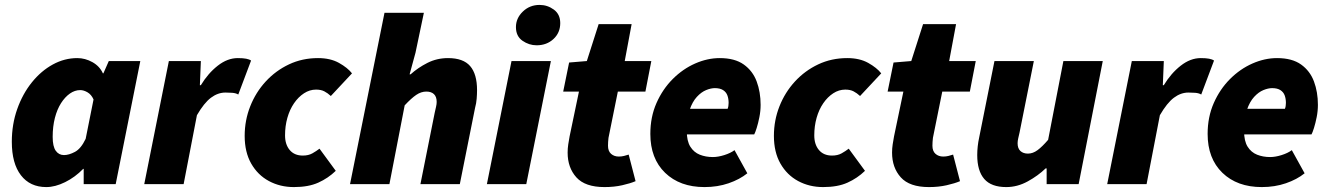

<svg xmlns="http://www.w3.org/2000/svg" viewBox="-20 -748 5402 780"><path d="M168 12Q102 12 65 -36Q28 -84 28 -172Q28 -243 50 -305Q72 -367 109.5 -413.5Q147 -460 194.5 -486Q242 -512 294 -512Q326 -512 355.5 -495.5Q385 -479 398 -450H400L422 -500H550L450 0H320V-62H318Q285 -28 244.5 -8Q204 12 168 12ZM240 -118Q260 -118 284.5 -131Q309 -144 328 -184L360 -344Q351 -364 335.5 -373Q320 -382 306 -382Q284 -382 264 -368Q244 -354 228 -329Q212 -304 203 -269Q194 -234 194 -192Q194 -153 206.5 -135.5Q219 -118 240 -118Z M566 0 666 -500H796L792 -402H796Q825 -450 864.5 -481Q904 -512 946 -512Q967 -512 980 -509.5Q993 -507 1000 -502L948 -364Q938 -370 923 -371Q908 -372 896 -372Q865 -372 837 -351Q809 -330 780 -280L726 0Z M1174 12Q1118 12 1072.5 -12.5Q1027 -37 1000.5 -83.5Q974 -130 974 -196Q974 -259 996.5 -316Q1019 -373 1059.5 -417Q1100 -461 1154 -486.5Q1208 -512 1272 -512Q1322 -512 1357 -492.5Q1392 -473 1410 -450L1324 -358Q1311 -370 1297.5 -377Q1284 -384 1264 -384Q1238 -384 1215 -369Q1192 -354 1174.5 -328.5Q1157 -303 1147.5 -269.5Q1138 -236 1138 -198Q1138 -161 1157 -138.5Q1176 -116 1210 -116Q1233 -116 1249 -125Q1265 -134 1278 -144L1344 -54Q1313 -24 1273 -6Q1233 12 1174 12Z M1402 0 1542 -696H1702L1668 -534L1644 -446H1648Q1678 -473 1716.5 -492.5Q1755 -512 1800 -512Q1862 -512 1890 -479.5Q1918 -447 1918 -382Q1918 -366 1916.5 -347Q1915 -328 1910 -310L1848 0H1688L1746 -290Q1749 -304 1751.5 -314.5Q1754 -325 1754 -334Q1754 -355 1743 -365.5Q1732 -376 1712 -376Q1691 -376 1671 -362.5Q1651 -349 1624 -320L1562 0Z M1958 0 2058 -500H2218L2118 0ZM2160 -564Q2129 -564 2102.5 -582.5Q2076 -601 2076 -638Q2076 -674 2104 -701Q2132 -728 2172 -728Q2204 -728 2230 -709Q2256 -690 2256 -654Q2256 -615 2228.5 -589.5Q2201 -564 2160 -564Z M2436 12Q2357 12 2321.5 -27.5Q2286 -67 2286 -128Q2286 -145 2288.5 -161.5Q2291 -178 2294 -194L2332 -376H2268L2292 -494L2364 -500L2412 -650H2546L2518 -500H2626L2602 -376H2490L2452 -188Q2451 -179 2450.5 -171.5Q2450 -164 2450 -156Q2450 -134 2462.5 -123Q2475 -112 2494 -112Q2505 -112 2515 -114.5Q2525 -117 2534 -120L2562 -12Q2541 -3 2508 4.5Q2475 12 2436 12Z M2842 12Q2742 12 2682 -46Q2622 -104 2622 -204Q2622 -273 2647 -329.5Q2672 -386 2713 -427Q2754 -468 2804 -490Q2854 -512 2904 -512Q2965 -512 3001.5 -486Q3038 -460 3054 -417Q3070 -374 3070 -322Q3070 -297 3065 -272Q3060 -247 3054 -228Q3048 -209 3044 -202H2742L2754 -306H2936Q2938 -311 2939 -317Q2940 -323 2940 -330Q2940 -347 2935 -360.5Q2930 -374 2917.5 -382Q2905 -390 2884 -390Q2868 -390 2848.5 -382Q2829 -374 2811 -354.5Q2793 -335 2781.5 -301.5Q2770 -268 2770 -216Q2770 -175 2784.5 -152Q2799 -129 2823 -119.5Q2847 -110 2876 -110Q2897 -110 2922.5 -118Q2948 -126 2964 -138L3016 -44Q2985 -19 2940 -3.5Q2895 12 2842 12Z M3324 12Q3268 12 3222.5 -12.5Q3177 -37 3150.5 -83.5Q3124 -130 3124 -196Q3124 -259 3146.5 -316Q3169 -373 3209.5 -417Q3250 -461 3304 -486.5Q3358 -512 3422 -512Q3472 -512 3507 -492.5Q3542 -473 3560 -450L3474 -358Q3461 -370 3447.5 -377Q3434 -384 3414 -384Q3388 -384 3365 -369Q3342 -354 3324.5 -328.5Q3307 -303 3297.5 -269.5Q3288 -236 3288 -198Q3288 -161 3307 -138.5Q3326 -116 3360 -116Q3383 -116 3399 -125Q3415 -134 3428 -144L3494 -54Q3463 -24 3423 -6Q3383 12 3324 12Z M3754 12Q3675 12 3639.5 -27.5Q3604 -67 3604 -128Q3604 -145 3606.5 -161.5Q3609 -178 3612 -194L3650 -376H3586L3610 -494L3682 -500L3730 -650H3864L3836 -500H3944L3920 -376H3808L3770 -188Q3769 -179 3768.5 -171.5Q3768 -164 3768 -156Q3768 -134 3780.5 -123Q3793 -112 3812 -112Q3823 -112 3833 -114.5Q3843 -117 3852 -120L3880 -12Q3859 -3 3826 4.5Q3793 12 3754 12Z M4068 12Q4007 12 3978.5 -21Q3950 -54 3950 -118Q3950 -135 3952 -153.5Q3954 -172 3958 -190L4020 -500H4180L4122 -210Q4119 -197 4116.5 -186Q4114 -175 4114 -166Q4114 -145 4125.5 -134.5Q4137 -124 4156 -124Q4176 -124 4195 -138Q4214 -152 4238 -180L4300 -500H4460L4362 0H4232V-64H4228Q4197 -34 4155 -11Q4113 12 4068 12Z M4478 0 4578 -500H4708L4704 -402H4708Q4737 -450 4776.5 -481Q4816 -512 4858 -512Q4879 -512 4892 -509.5Q4905 -507 4912 -502L4860 -364Q4850 -370 4835 -371Q4820 -372 4808 -372Q4777 -372 4749 -351Q4721 -330 4692 -280L4638 0Z M5106 12Q5006 12 4946 -46Q4886 -104 4886 -204Q4886 -273 4911 -329.5Q4936 -386 4977 -427Q5018 -468 5068 -490Q5118 -512 5168 -512Q5229 -512 5265.5 -486Q5302 -460 5318 -417Q5334 -374 5334 -322Q5334 -297 5329 -272Q5324 -247 5318 -228Q5312 -209 5308 -202H5006L5018 -306H5200Q5202 -311 5203 -317Q5204 -323 5204 -330Q5204 -347 5199 -360.5Q5194 -374 5181.5 -382Q5169 -390 5148 -390Q5132 -390 5112.5 -382Q5093 -374 5075 -354.5Q5057 -335 5045.5 -301.5Q5034 -268 5034 -216Q5034 -175 5048.5 -152Q5063 -129 5087 -119.5Q5111 -110 5140 -110Q5161 -110 5186.5 -118Q5212 -126 5228 -138L5280 -44Q5249 -19 5204 -3.5Q5159 12 5106 12Z"/></svg>

Font: Source Sans 3 Black
Style: Italic
Weight: 900
Italic angle: -11°
Designer: Paul D. Hunt
Foundry: Adobe
Version: Version 3.052;hotconv 1.1.0;makeotfexe 2.6.0